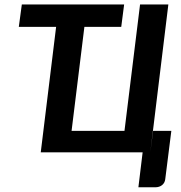

<svg xmlns="http://www.w3.org/2000/svg" viewBox="-20 -668 792 842"><path d="M75.7 -648.4H524.4L511.7 -550.3H350.1L293.9 -94.2H525.9L594.2 -648.4H718.3L639.2 0L651.4 -94.2H731.4L704.6 118.2Q702.6 134.3 690.7 143.8Q678.7 153.3 661.1 153.3H586.9L605.5 0H158.7L226.1 -550.3H62.5Z"/></svg>

Font: Carlito
Style: Bold Italic
Weight: 700
Italic angle: -7°
Designer: Lukasz Dziedzic
Foundry: tyPoland Lukasz Dziedzic
Version: Version 1.104